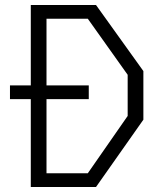

<svg xmlns="http://www.w3.org/2000/svg" viewBox="-20 -750 660 770"><path d="M20 -352.5H103.5V0H365L555 -270V-465L365 -730H103.5V-407.5H20ZM166.5 -55V-352.5H336V-407.5H166.5V-675H332L492 -450V-285L332 -55Z"/></svg>

Font: Monaspace Krypton ExtraLight
Style: Regular
Weight: 200
Designer: Riley Cran & the Lettermatic Team
Foundry: Lettermatic
Version: Version 1.101 (Monaspace Krypton)